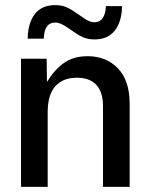

<svg xmlns="http://www.w3.org/2000/svg" viewBox="-20 -729 583 749"><path d="M62 0V-500H162.1L163.1 -409.2Q191.9 -456.5 229.2 -483.2Q266.6 -509.8 321.8 -509.8Q394.5 -509.8 440.2 -462.2Q485.8 -414.6 485.8 -324.2V0H381.8V-314.9Q381.8 -369.1 356.2 -397.5Q330.6 -425.8 279.8 -425.8Q225.6 -425.8 195.8 -392.6Q166 -359.4 166 -291V0ZM87.9 -578.1Q88.9 -639.6 116 -674.3Q143.1 -709 194.8 -709Q218.8 -709 236.6 -701.9Q254.4 -694.8 274.9 -680.2L298.8 -664.1Q327.1 -642.1 348.1 -642.1Q369.6 -642.1 380.9 -658.7Q392.1 -675.3 393.1 -705.1H456.1Q455.1 -644.5 428 -609.9Q400.9 -575.2 349.1 -575.2Q325.2 -575.2 307.4 -582.3Q289.6 -589.4 269 -604L245.1 -620.1Q215.8 -641.1 195.8 -641.1Q152.3 -641.1 150.9 -578.1Z"/></svg>

Font: TASA Orbiter Deck Medium
Style: Regular
Weight: 500
Designer: Weizhong Zhang
Version: Version 1.000;Glyphs 3.1.2 (3151)